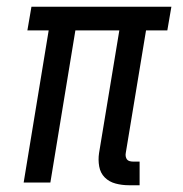

<svg xmlns="http://www.w3.org/2000/svg" viewBox="-20 -540 540 568"><path d="M393 8H361Q341 8 322 3Q303 -2 290 -15Q277 -28 273.5 -47.5Q270 -67 273 -87L333 -450H203L129 0H50L124 -450H61L73 -520H487L475 -450H412L352 -87Q351 -82 352 -77Q353 -72 355.5 -68.5Q358 -65 363 -63.5Q368 -62 373 -62H393Z"/></svg>

Font: Iosevka Term Curly Oblique
Style: Regular
Weight: 400
Italic angle: -9°
Designer: Belleve Invis
Foundry: Belleve Invis
Version: Version 32.3.0